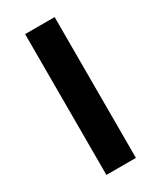

<svg xmlns="http://www.w3.org/2000/svg" viewBox="-186 -796 724 862"><g transform="rotate(-30 175.5 -365.0)"><path d="M99 0V-730H252V0Z"/></g></svg>

Font: Mplus 1p Bold
Style: Bold
Weight: 700
Version: Version 1.061